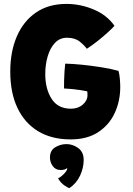

<svg xmlns="http://www.w3.org/2000/svg" viewBox="-20 -689 678 982"><path d="M341 24Q244.5 24 175.5 -17.5Q106.5 -59 69.5 -136.5Q32.5 -214 32.5 -323Q32.5 -424.5 66 -502.5Q99.5 -580.5 163.8 -624.8Q228 -669 320 -669Q391.5 -669 459.2 -640.5Q527 -612 565.5 -557Q555.5 -545.5 531.8 -523.8Q508 -502 479 -479Q450 -456 424 -439.5Q411 -458 386.8 -477Q362.5 -496 322.5 -496Q286 -496 261.2 -469.8Q236.5 -443.5 224 -401.2Q211.5 -359 211.5 -310.5Q211.5 -234.5 243.8 -183.8Q276 -133 343 -133Q379 -133 403.2 -153.8Q427.5 -174.5 427.5 -203Q427.5 -214 426 -222Q416 -224.5 392.8 -228Q369.5 -231.5 345.2 -233.8Q321 -236 307.5 -236.5Q307 -251.5 307.8 -276Q308.5 -300.5 310 -324.5Q311.5 -348.5 313.5 -363.5Q348 -363 398.5 -358Q449 -353 499.8 -344.8Q550.5 -336.5 586 -326.5Q591 -309 593 -285.8Q595 -262.5 595 -243.5Q595 -172.5 567 -111.5Q539 -50.5 482.5 -13.2Q426 24 341 24ZM334.5 273.5Q328 271.5 309.2 259.2Q290.5 247 277 223Q285.5 219.5 296.5 210.2Q307.5 201 315.5 190.8Q323.5 180.5 324 174.5Q324 172 323 171Q318 175 310.5 177.8Q303 180.5 289.5 180.5Q264.5 180.5 250 160.8Q235.5 141 235.5 117Q235.5 80.5 262.5 64.2Q289.5 48 320 48Q352 48 380 68.2Q408 88.5 408 129Q408 169 389.8 208.8Q371.5 248.5 334.5 273.5Z"/></svg>

Font: Grandstander ExtraBold
Style: Regular
Weight: 800
Designer: Tyler Finck
Foundry: Etcetera Type Co
Version: Version 1.200; ttfautohint (v1.8.3)